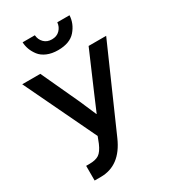

<svg xmlns="http://www.w3.org/2000/svg" viewBox="-239 -1126 1112 1250"><g transform="rotate(-30 316.5 -501.0)"><path d="M137.7 -1007.8H229.5Q232.4 -973.6 254.9 -951.2Q277.3 -928.7 313.5 -928.7Q350.6 -928.7 373 -951.7Q395.5 -974.6 398.4 -1007.8H490.2Q487.3 -946.3 444.8 -897Q402.3 -847.7 313.5 -847.7Q266.6 -847.7 231.4 -862.8Q196.3 -877.9 177.2 -902.8Q158.2 -927.7 148.4 -954.1Q138.7 -980.5 137.7 -1007.8ZM-1 -772.5H134.8L267.6 -485.4Q278.3 -462.9 320.3 -363.3H322.3Q355.5 -443.4 373 -482.4L498 -772.5H629.9L359.4 -158.2Q287.1 5.9 140.6 5.9H93.8V-104.5H119.1Q165 -104.5 190.4 -121.1Q215.8 -137.7 237.3 -187.5L255.9 -235.4Z"/></g></svg>

Font: Gothic A1
Style: Bold
Weight: 700
Version: Version 2.50